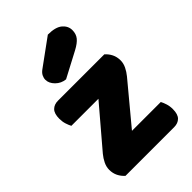

<svg xmlns="http://www.w3.org/2000/svg" viewBox="-221 -833 923 923"><g transform="rotate(-45 240.5 -372.0)"><path d="M69 0Q53 -14 43.5 -33Q34 -52 34 -76Q34 -96 43.5 -115.5Q53 -135 67 -152L239 -354H55Q49 -365 43.5 -382Q38 -399 38 -419Q38 -454 53.5 -469.5Q69 -485 95 -485H410Q426 -471 435.5 -452Q445 -433 445 -409Q445 -389 435.5 -369.5Q426 -350 412 -333L244 -131H440Q446 -120 451.5 -103Q457 -86 457 -66Q457 -31 441.5 -15.5Q426 0 400 0ZM285 -744Q337 -744 360.5 -724Q384 -704 384 -676Q384 -650 370 -632.5Q356 -615 324 -598L195 -530Q165 -533 144 -554Q123 -575 123 -599Q123 -611 129 -623Q135 -635 149 -645Z"/></g></svg>

Font: Baloo Tammudu
Style: Regular
Weight: 400
Designer: Omkar Shende and Ek Type
Foundry: Ek Type
Version: Version 1.443;PS 1.000;hotconv 16.6.51;makeotf.lib2.5.65220;